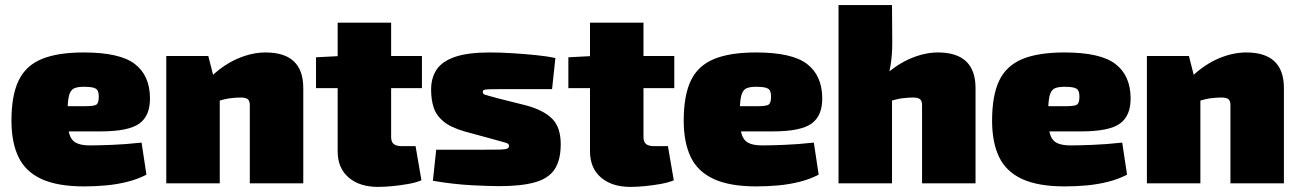

<svg xmlns="http://www.w3.org/2000/svg" viewBox="-20 -720 5102 754"><path d="M309 -514Q450 -514 509 -469Q568 -424 569 -336Q570 -266 527.5 -235Q485 -204 375 -204H106V-303H316Q350 -303 359 -309.5Q368 -316 368 -341Q368 -365 356 -372Q344 -379 315 -379Q286 -380 271 -373Q256 -366 250.5 -342.5Q245 -319 245 -269Q245 -223 251.5 -197Q258 -171 277 -160Q296 -149 333 -149Q363 -149 417.5 -151Q472 -153 536 -160L555 -34Q520 -16 480 -6Q440 4 397.5 8Q355 12 310 12Q206 12 143 -17Q80 -46 52.5 -103.5Q25 -161 25 -246Q25 -345 53 -403.5Q81 -462 143.5 -488Q206 -514 309 -514Z M1023 -514Q1171 -514 1171 -374V0H961V-307Q961 -324 953 -330.5Q945 -337 925 -337Q906 -337 882.5 -334Q859 -331 821 -318L811 -421Q861 -468 916 -491Q971 -514 1023 -514ZM798 -500 824 -398 843 -386V0H633V-500Z M1516 -631V-182Q1516 -163 1526 -154.5Q1536 -146 1559 -146H1612L1635 -12Q1614 -3 1583 2.5Q1552 8 1520.5 11Q1489 14 1465 14Q1392 14 1349 -23Q1306 -60 1306 -126V-631ZM1637 -500V-374H1221V-495L1317 -500Z M1905 -514Q1945 -514 1992.5 -511Q2040 -508 2085 -503.5Q2130 -499 2161 -492L2148 -370Q2098 -370 2047.5 -370Q1997 -370 1951 -370Q1918 -370 1902 -369.5Q1886 -369 1881 -367Q1876 -365 1876 -358Q1876 -350 1887.5 -347Q1899 -344 1935 -334L2050 -305Q2117 -286 2149.5 -252.5Q2182 -219 2182 -154Q2182 -91 2158 -55Q2134 -19 2080.5 -4Q2027 11 1940 11Q1904 11 1833.5 7.5Q1763 4 1680 -10L1693 -132Q1706 -132 1734.5 -132Q1763 -132 1799.5 -132Q1836 -132 1871 -132Q1919 -132 1942 -132.5Q1965 -133 1972 -136.5Q1979 -140 1979 -147Q1979 -156 1966 -159.5Q1953 -163 1914 -174L1804 -204Q1749 -220 1721 -243.5Q1693 -267 1683 -298Q1673 -329 1673 -368Q1673 -414 1694.5 -446.5Q1716 -479 1766.5 -496.5Q1817 -514 1905 -514Z M2507 -631V-182Q2507 -163 2517 -154.5Q2527 -146 2550 -146H2603L2626 -12Q2605 -3 2574 2.5Q2543 8 2511.5 11Q2480 14 2456 14Q2383 14 2340 -23Q2297 -60 2297 -126V-631ZM2628 -500V-374H2212V-495L2308 -500Z M2949 -514Q3090 -514 3149 -469Q3208 -424 3209 -336Q3210 -266 3167.5 -235Q3125 -204 3015 -204H2746V-303H2956Q2990 -303 2999 -309.5Q3008 -316 3008 -341Q3008 -365 2996 -372Q2984 -379 2955 -379Q2926 -380 2911 -373Q2896 -366 2890.5 -342.5Q2885 -319 2885 -269Q2885 -223 2891.5 -197Q2898 -171 2917 -160Q2936 -149 2973 -149Q3003 -149 3057.5 -151Q3112 -153 3176 -160L3195 -34Q3160 -16 3120 -6Q3080 4 3037.5 8Q2995 12 2950 12Q2846 12 2783 -17Q2720 -46 2692.5 -103.5Q2665 -161 2665 -246Q2665 -345 2693 -403.5Q2721 -462 2783.5 -488Q2846 -514 2949 -514Z M3663 -514Q3811 -514 3811 -374V0H3601V-307Q3601 -324 3593 -330.5Q3585 -337 3565 -337Q3546 -337 3522.5 -334Q3499 -331 3461 -318L3439 -409Q3492 -462 3550.5 -488Q3609 -514 3663 -514ZM3483 -700 3484 -551Q3484 -506 3477.5 -464.5Q3471 -423 3463 -398L3483 -386V0H3273V-700Z M4160 -514Q4301 -514 4360 -469Q4419 -424 4420 -336Q4421 -266 4378.5 -235Q4336 -204 4226 -204H3957V-303H4167Q4201 -303 4210 -309.5Q4219 -316 4219 -341Q4219 -365 4207 -372Q4195 -379 4166 -379Q4137 -380 4122 -373Q4107 -366 4101.5 -342.5Q4096 -319 4096 -269Q4096 -223 4102.5 -197Q4109 -171 4128 -160Q4147 -149 4184 -149Q4214 -149 4268.5 -151Q4323 -153 4387 -160L4406 -34Q4371 -16 4331 -6Q4291 4 4248.5 8Q4206 12 4161 12Q4057 12 3994 -17Q3931 -46 3903.5 -103.5Q3876 -161 3876 -246Q3876 -345 3904 -403.5Q3932 -462 3994.5 -488Q4057 -514 4160 -514Z M4874 -514Q5022 -514 5022 -374V0H4812V-307Q4812 -324 4804 -330.5Q4796 -337 4776 -337Q4757 -337 4733.5 -334Q4710 -331 4672 -318L4662 -421Q4712 -468 4767 -491Q4822 -514 4874 -514ZM4649 -500 4675 -398 4694 -386V0H4484V-500Z"/></svg>

Font: Exo 2 Black
Style: Regular
Weight: 900
Designer: Natanael Gama
Foundry: Natanael Gama
Version: Version 2.010